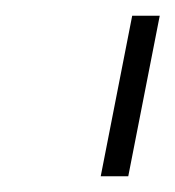

<svg xmlns="http://www.w3.org/2000/svg" viewBox="-20 -719 223 244"><path d="M183 -699 143 -495H108L148 -699Z"/></svg>

Font: Gontserrat ExtraLight
Style: Italic
Weight: 275
Italic angle: -11.3°
Designer: Julieta Ulanovsky
Foundry: Julieta Ulanovsky
Version: Version 6.001